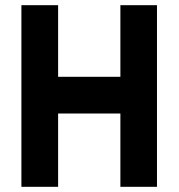

<svg xmlns="http://www.w3.org/2000/svg" viewBox="-20 -720 688 740"><path d="M62.5 0V-700H204V-424H444V-700H585V0H444V-282.5H204V0ZM133 -71H132.5V-353.5H515.5V-71H515V-629.5H515.5V-353.5H132.5V-629.5H133Z"/></svg>

Font: Tourney Black
Style: Regular
Weight: 900
Version: Version 1.015